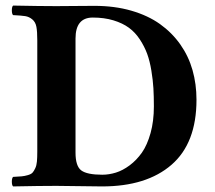

<svg xmlns="http://www.w3.org/2000/svg" viewBox="-20 -667 773 689"><path d="M251 -528.8V-119.1Q251 -70.8 271.7 -55.4Q292.5 -40 347.2 -40Q371.1 -40 395.8 -47.6Q420.4 -55.2 445.3 -73.7Q470.2 -92.3 489.3 -119.4Q508.3 -146.5 520.3 -189.5Q532.2 -232.4 532.2 -285.2Q532.2 -321.3 530.5 -350.3Q528.8 -379.4 523.2 -413.6Q517.6 -447.8 508.1 -473.9Q498.5 -500 481.9 -525.4Q465.3 -550.8 442.6 -567.4Q419.9 -584 387 -594Q354 -604 313 -604Q251 -604 251 -528.8ZM182.1 0Q124.5 0 26.9 2Q22.5 -2.4 22.5 -15.1Q22.5 -27.8 26.9 -32.2Q47.4 -33.2 57.9 -34.2Q68.4 -35.2 80.1 -38.6Q91.8 -42 96.7 -47.4Q101.6 -52.7 106.4 -63Q111.3 -73.2 112.5 -87.4Q113.8 -101.6 113.8 -123V-522Q113.8 -553.7 110.6 -570.8Q107.4 -587.9 95.9 -597.4Q84.5 -606.9 70.6 -609.1Q56.6 -611.3 26.9 -612.8Q22.5 -617.2 22.5 -629.9Q22.5 -642.6 26.9 -647Q126.5 -645 182.1 -645Q200.7 -645 245.6 -645.5Q290.5 -646 318.8 -646Q391.1 -646 451.2 -628.7Q511.2 -611.3 554.2 -580.6Q597.2 -549.8 627 -507.6Q656.7 -465.3 670.9 -415.3Q685.1 -365.2 685.1 -309.1Q685.1 -153.3 595.5 -75.7Q505.9 2 346.2 2Q326.2 2 264.2 1Q202.1 0 182.1 0Z"/></svg>

Font: Common Serif
Style: Bold
Weight: 700
Designer: Philipp H. Poll, Khaled Hosny
Foundry: Stefan Peev, Context Ltd.
Version: Version 1.026